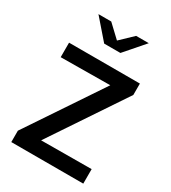

<svg xmlns="http://www.w3.org/2000/svg" viewBox="-222 -1054 1044 1169"><g transform="rotate(30 300.0 -470.0)"><path d="M48 0V-80L397 -601L50 -598V-700H548V-620L200 -100L554 -102V0ZM238 -802 118 -940H208L296 -857L383 -940H472L352 -802Z"/></g></svg>

Font: Red Hat Mono SemiBold
Style: Regular
Weight: 600
Monospace: yes
Designer: Pentagram, MCKL
Foundry: Pentagram, MCKL
Version: Version 1.023